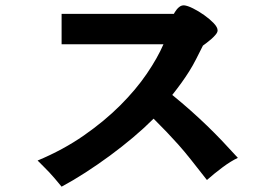

<svg xmlns="http://www.w3.org/2000/svg" viewBox="-20 -671 1040 720"><path d="M756 4Q720 -42 695 -73.5Q670 -105 648.5 -129Q627 -153 606 -175Q585 -197 556 -226Q521 -191 479.5 -156Q438 -121 392.5 -87.5Q347 -54 300.5 -24Q254 6 211 29Q196 11 185.5 -1.5Q175 -14 165 -24.5Q155 -35 144.5 -45.5Q134 -56 121 -69Q217 -109 294.5 -163Q372 -217 431 -276Q490 -335 530.5 -394.5Q571 -454 593 -505H211V-619H632Q633 -621 636 -626Q639 -631 643.5 -636.5Q648 -642 654.5 -646.5Q661 -651 670 -651Q683 -650 704 -639.5Q725 -629 745.5 -614.5Q766 -600 781 -584.5Q796 -569 796 -557Q796 -550 789 -541.5Q782 -533 773 -525Q764 -517 754.5 -510Q745 -503 741 -500Q727 -472 715 -448.5Q703 -425 689.5 -403.5Q676 -382 660.5 -360.5Q645 -339 626 -315Q664 -284 696 -255.5Q728 -227 757 -199Q786 -171 814 -141.5Q842 -112 872 -79Q846 -67 814.5 -43.5Q783 -20 756 4Z"/></svg>

Font: D2Coding ligature
Style: Bold
Weight: 700
Monospace: yes
Designer: Yong-Rak Park; Jeong-Hwan Yoon; Sang-Min Lee;
Foundry: NHN Corporation
Version: Version 1.3.2; Build 20180524